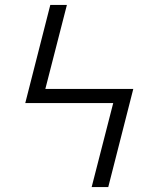

<svg xmlns="http://www.w3.org/2000/svg" viewBox="-20 -755 640 775"><path d="M350 0 437 -339H82L183 -735H250L163 -396H518L417 0Z"/></svg>

Font: Iosevka Custom Light Extended
Style: Regular
Weight: 300
Width: 7
Monospace: yes
Designer: Belleve Invis
Foundry: Belleve Invis
Version: Version 11.2.4; ttfautohint (v1.8.4)